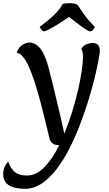

<svg xmlns="http://www.w3.org/2000/svg" viewBox="-103 -938 686 1212"><path d="M55 254Q23 254 -9 247Q-41 240 -62 219.5Q-83 199 -83 161Q-83 131 -71.5 111Q-60 91 -51 81Q-38 124 -10.5 147Q17 170 68 170Q126 170 177.5 117Q229 64 271 -22Q240 -22 227 -34Q214 -46 209 -66Q192 -137 173.5 -212Q155 -287 135 -357Q115 -427 93.5 -482.5Q72 -538 49 -570.5Q26 -603 2 -604Q15 -642 40.5 -656Q66 -670 84 -670Q110 -670 137 -647Q164 -624 186 -567Q193 -550 203.5 -511Q214 -472 226.5 -420.5Q239 -369 253 -311Q267 -253 280 -197Q293 -141 303 -94Q331 -163 353 -234Q375 -305 390 -371Q405 -437 413 -491.5Q421 -546 421 -582Q421 -611 410 -630Q424 -652 446 -659.5Q468 -667 481 -667Q502 -667 514.5 -655.5Q527 -644 527 -616Q527 -603 519 -559Q511 -515 495.5 -450.5Q480 -386 456.5 -309.5Q433 -233 403 -154Q373 -75 336 -2Q299 71 255 128.5Q211 186 161 220Q111 254 55 254ZM174 -740Q163 -740 147 -768Q202 -809 230 -835.5Q258 -862 271.5 -880Q285 -898 293 -913Q310 -918 336 -918Q351 -918 365 -915.5Q379 -913 387 -907Q394 -897 421.5 -856Q449 -815 496 -768Q482 -740 469 -740Q455 -740 420.5 -764.5Q386 -789 333 -831Q301 -809 267.5 -788Q234 -767 208.5 -753.5Q183 -740 174 -740Z"/></svg>

Font: Paprika
Style: Regular
Weight: 400
Designer: Eduardo Rodriguez Tunni
Foundry: Eduardo Rodriguez Tunni
Version: Version 1.010; ttfautohint (v1.8.3)